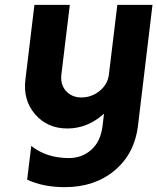

<svg xmlns="http://www.w3.org/2000/svg" viewBox="-20 -520 649 792"><path d="M609 -500 549 0Q535 114 453 183Q371 252 247 252Q158 252 92 221L109 82Q172 132 264 132Q318 132 356.5 98Q395 64 403 0L409 -51Q341 10 258 10Q175 10 124.5 -49Q74 -108 85 -193L122 -500H268L233 -211Q230 -185 239.5 -164Q249 -143 269 -130.5Q289 -118 315 -118Q358 -118 391 -145Q424 -172 429 -211L464 -500Z"/></svg>

Font: Orkney
Style: BoldItalic
Weight: 700
Designer: Samuel Oakes and Alfredo Marco Pradil
Foundry: Alfredo Marco Pradil
Version: 1.0; ttfautohint (v1.5)